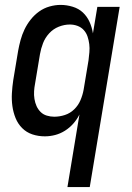

<svg xmlns="http://www.w3.org/2000/svg" viewBox="-20 -548 540 783"><path d="M255 215 304 -81Q294 -61 279 -44Q264 -27 245 -15Q226 -3 205 2.5Q184 8 163 8Q136 8 112 0Q88 -8 70.5 -25.5Q53 -43 43.5 -66.5Q34 -90 30.5 -115.5Q27 -141 28.5 -167.5Q30 -194 34 -221L54 -341Q58 -363 64 -385Q70 -407 80 -428Q90 -449 105 -468Q120 -487 139.5 -501Q159 -515 182 -521.5Q205 -528 227 -528Q252 -528 276.5 -520.5Q301 -513 318 -497Q335 -481 345 -459Q355 -437 359 -412L377 -520H468L346 215ZM201 -72Q223 -72 244.5 -79Q266 -86 282.5 -102Q299 -118 308 -139Q317 -160 321 -182L341 -302Q343 -318 344.5 -335Q346 -352 344 -368Q342 -384 337 -399Q332 -414 321.5 -425.5Q311 -437 296 -442.5Q281 -448 265 -448Q242 -448 219.5 -439Q197 -430 180.5 -412Q164 -394 155.5 -372Q147 -350 143 -327L123 -207Q120 -192 119 -176Q118 -160 120.5 -144.5Q123 -129 129 -115.5Q135 -102 145.5 -91.5Q156 -81 171 -76.5Q186 -72 201 -72Z"/></svg>

Font: Iosevka Medium
Style: Italic
Weight: 500
Italic angle: -9°
Monospace: yes
Designer: Belleve Invis
Foundry: Belleve Invis
Version: Version 32.5.0; ttfautohint (v1.8.4)